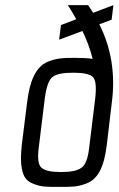

<svg xmlns="http://www.w3.org/2000/svg" viewBox="-20 -720 466 750"><path d="M211 -565 302 -599C318 -566 332 -530 342 -490C324 -493 301 -494 273 -494C227 -494 202 -493 167 -479C119 -459 96 -403 86 -321L65 -153C62 -122 61 -97 63 -77C68 -36 78 -15 108 -3C142 11 163 10 211 10C259 10 280 11 317 -3C365 -21 387 -72 397 -153L417 -321C431 -430 415 -532 368 -625L416 -643L423 -700L344 -670L324 -700H245C260 -676 271 -658 278 -645L218 -622ZM328 -140C323 -99 313 -74 297 -64C282 -53 256 -48 218 -48C181 -48 156 -53 143 -64C130 -74 126 -99 131 -140L155 -336C161 -381 171 -409 186 -420C201 -431 227 -436 266 -436C304 -436 330 -431 342 -420C354 -409 357 -381 352 -336Z"/></svg>

Font: Gamestation Condensed
Style: Italic
Weight: 400
Width: 3
Designer: Jonas Hecksher
Foundry: Jonas Hecksher, Playtypeª, e-types AS
Version: Version 1.003